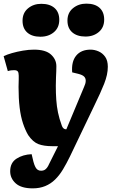

<svg xmlns="http://www.w3.org/2000/svg" viewBox="-27 -804 645 1056"><path d="M358 56Q339 95 319.5 127.5Q300 160 276 183.5Q252 207 221.5 219.5Q191 232 153 232Q90 232 59.5 204.5Q29 177 29 138Q29 91 64 68.5Q99 46 147 44L157 86Q162 104 167.5 114.5Q173 125 180.5 130Q188 135 199 135Q210 135 217.5 131Q225 127 231.5 118.5Q238 110 243 98L292 0H260Q214 0 184 -11.5Q154 -23 128 -61Q112 -88 99.5 -125.5Q87 -163 81 -212.5Q75 -262 75 -326Q75 -337 75.5 -347Q76 -357 76 -367.5Q76 -378 76 -388Q76 -405 70.5 -411.5Q65 -418 52 -418Q48 -418 38.5 -417.5Q29 -417 16 -413L-7 -495Q11 -504 39 -512Q67 -520 99 -525.5Q131 -531 160 -531Q224 -531 253.5 -504Q283 -477 283 -440Q283 -427 282.5 -412.5Q282 -398 281 -378.5Q280 -359 280 -332Q280 -291 282.5 -255Q285 -219 292 -185Q299 -151 313 -113Q316 -105 319.5 -101Q323 -97 327 -95Q331 -93 336 -93H338L435 -325Q444 -344 444.5 -358.5Q445 -373 436 -382.5Q427 -392 403 -398L370 -406Q365 -465 392 -498Q419 -531 471 -531Q493 -531 515 -521.5Q537 -512 551.5 -491.5Q566 -471 566 -437Q566 -415 561 -392Q556 -369 546 -343.5Q536 -318 523 -289.5Q510 -261 493 -226ZM97 -690Q97 -733 127 -758Q157 -783 200 -783Q247 -783 273 -760Q299 -737 299 -695Q299 -652 269.5 -627Q240 -602 195 -602Q149 -602 123 -625Q97 -648 97 -690ZM344 -691Q344 -734 374.5 -759Q405 -784 448 -784Q495 -784 520.5 -761Q546 -738 546 -696Q546 -653 516.5 -628Q487 -603 443 -603Q397 -603 370.5 -626Q344 -649 344 -691Z"/></svg>

Font: Literata Black
Style: Italic
Weight: 900
Italic angle: -2°
Designer: Latin by Veronika Burian and Jose Scaglione. Greek by Irene Vlachou. Cyrillic by Vera Evstafieva
Foundry: TypeTogether
Version: Version 3.002